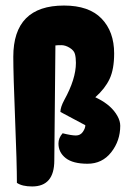

<svg xmlns="http://www.w3.org/2000/svg" viewBox="-20 -591 457 693"><path d="M41 69Q41 0 34.5 -161Q28 -322 28 -386Q28 -571 211 -571Q301 -571 346.5 -524Q392 -477 392 -398Q392 -341 375.5 -306Q359 -271 324 -240L334 -235Q383 -210 404 -172Q414 -154 414 -137Q414 -83 381.5 -41.5Q349 0 296 0Q243 0 217 -20.5Q191 -41 191 -73Q191 -93 206 -110Q238 -102 254 -102Q270 -102 279 -115Q288 -128 288 -139L198 -187Q198 -204 212 -230Q254 -306 254 -364Q254 -383 250.5 -396Q247 -409 231.5 -418.5Q216 -428 201.5 -428Q187 -428 180 -427L176 -12Q176 82 96 82Q60 82 41 69Z"/></svg>

Font: Chela One Cyrilic
Style: Regular
Weight: 400
Designer: Miguel Hernandez
Foundry: LatinoType
Version: Version 1.001